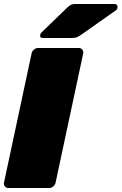

<svg xmlns="http://www.w3.org/2000/svg" viewBox="-23 -940 608 960"><path d="M19 0Q8 0 1.5 -8Q-5 -16 -3 -27L135 -673Q137 -684 146.5 -692Q156 -700 167 -700H371Q382 -700 388.5 -692Q395 -684 393 -673L255 -27Q253 -16 243.5 -8Q234 0 223 0ZM191 -750Q175 -750 178 -766Q180 -774 186 -779L312 -901Q326 -914 334 -917Q342 -920 353 -920H549Q558 -920 562 -914.5Q566 -909 564 -900Q563 -893 556 -888L384 -767Q374 -760 364 -755Q354 -750 338 -750Z"/></svg>

Font: Rubik Light Black
Style: Italic
Weight: 900
Italic angle: -12°
Version: Version 2.104